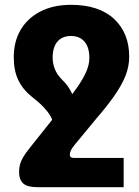

<svg xmlns="http://www.w3.org/2000/svg" viewBox="-20 -534 577 795"><path d="M288 120H492V241H134Q93 241 76 225.5Q59 210 59 178Q59 162 62.5 148Q66 134 75.5 117.5Q85 101 102 80L239 -92Q276 -138 300.5 -173.5Q325 -209 337.5 -238Q350 -267 350 -294Q350 -338 330 -361.5Q310 -385 274 -385Q238 -385 218 -362Q198 -339 198 -295Q198 -270 207.5 -247Q217 -224 237 -204Q250 -192 260 -178Q270 -164 277.5 -148Q285 -132 288 -113L201 -20Q198 -38 188 -55Q178 -72 160 -91Q142 -110 110 -135Q74 -164 55.5 -203Q37 -242 37 -297Q37 -362 65.5 -410.5Q94 -459 147.5 -486.5Q201 -514 274 -514Q390 -514 452.5 -455.5Q515 -397 515 -299Q515 -259 499.5 -220Q484 -181 453.5 -137.5Q423 -94 378 -42L288 67Q279 78 274 88Q269 98 269 106Q269 113 273 116.5Q277 120 288 120Z"/></svg>

Font: Noto Sans Armenian ExtraBold
Style: Regular
Weight: 800
Version: Version 2.007